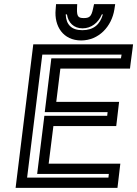

<svg xmlns="http://www.w3.org/2000/svg" viewBox="-20 -890 668 935"><path d="M555 0 563 -68 566 -93H541H217L240 -276H521H546L549 -301L557 -369L560 -394H535H254L274 -556H588H613L616 -581L625 -649L628 -674H603H167H142L139 -649L59 0L56 25H81H527H552L555 0ZM508 -25H112L186 -624H572L569 -606H255H230L227 -581L201 -369L198 -344H223H504L502 -326H221H196L193 -301L164 -68L161 -43H186H510L508 -25ZM515 -870H461H438L433 -847C425 -810 416 -802 388 -802C361 -802 354 -810 355 -847L356 -870H333H279H253L251 -844C243 -762 288 -693 375 -693C462 -693 524 -762 537 -844L541 -870H515ZM481 -820C467 -770 435 -743 381 -743C328 -743 302 -770 300 -820H306C312 -779 340 -752 382 -752C424 -752 459 -779 476 -820H481Z"/></svg>

Font: Gamestation Text Outline
Style: Italic
Weight: 400
Designer: Jonas Hecksher
Foundry: Jonas Hecksher, Playtypeª, e-types AS
Version: Version 1.003